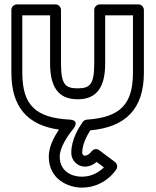

<svg xmlns="http://www.w3.org/2000/svg" viewBox="-20 -558 713 878"><path d="M253 158C253 119.6 286.2 65.8 316.2 30.1C316.2 30.1 347.5 -8.3 298.4 -11C142 -19.4 82 -78 82 -226V-488H209V-269C209 -163.4 244.2 -104 335 -104C425.8 -104 461 -163.4 461 -269V-488H588V-226C588 -79.8 528.6 -21.3 377.3 -10.9C369.8 -10.4 362.8 -6.4 358.6 -0.5C340.6 25 306 79.4 306 140C306 180 338.6 204 368 204C392.6 204 411.2 191.6 422 182.5L455.1 207.3C436 226.3 403.3 250 354 250C309 250 253 226 253 158ZM203 158C203 264 295 300 354 300C459.6 300 510.1 219.5 512.4 215.9C518.2 205.8 516.7 191 506 183L434 129C421.9 119.9 407.5 123.3 399 134C396.4 137.7 382.4 154 368 154C363.4 154 356 150 356 140C356 104 376.3 63.5 392.9 38C555.7 23.2 638 -60.4 638 -226V-513C638 -523.7 628.1 -538 613 -538H436C425.3 -538 411 -528.1 411 -513V-269C411 -172.6 392.2 -154 335 -154C277.8 -154 259 -172.6 259 -269V-513C259 -523.7 249.1 -538 234 -538H57C46.3 -538 32 -528.1 32 -513V-226C32 -71.3 103 14.1 249.9 34.7C227.1 68.1 203 113 203 158Z"/></svg>

Font: Hussar Ekologiczny
Style: Regular
Weight: 400
Foundry: Cannot Into Space Fonts
Version: Version 0.97